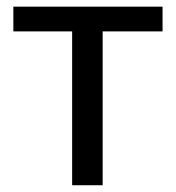

<svg xmlns="http://www.w3.org/2000/svg" viewBox="-20 -548 520 568"><path d="M460.9 -455.1H283.7V0H193.4V-455.1H19.5V-528.3H460.9Z"/></svg>

Font: Roboto-o
Style: o-Regular
Weight: 400
Designer: Google
Version: Version 2.134; 2016; ttfautohint (v1.6)